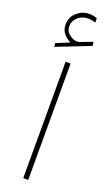

<svg xmlns="http://www.w3.org/2000/svg" viewBox="-162 -867 527 903"><g transform="rotate(20 101.5 -416.0)"><path d="M79.1 -674.8Q59.6 -684.6 44.2 -702.4Q28.8 -720.2 28.8 -747.1Q28.8 -785.2 56.2 -808.6Q83.5 -832 115.7 -832Q128.4 -832 136.2 -830.6Q144 -829.1 156.7 -824.7L157.2 -803.2Q138.7 -809.6 117.7 -809.6Q89.8 -809.6 68.8 -791Q47.9 -772.5 47.9 -746.6Q47.9 -719.7 69.6 -703.9Q91.3 -688 110.8 -690.4Q117.2 -690.9 124.5 -694.3L180.2 -715.3L183.1 -695.8L15.1 -629.9L12.7 -647.9ZM113.8 -582.5V0H88.9V-582.5Z"/></g></svg>

Font: Vazirmatn UI NL Thin
Style: Regular
Weight: 100
Designer: Saber Rastikerdar
Foundry: Saber Rastikerdar
Version: Version 33.003